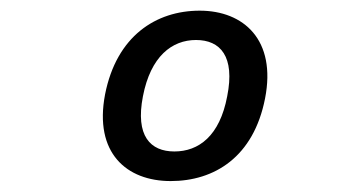

<svg xmlns="http://www.w3.org/2000/svg" viewBox="-20 -795 660 360"><path d="M477 -610.5C498.5 -720 437 -775 354.5 -775C272.5 -775 198.5 -727.5 177 -618C156 -508 217.5 -455.5 300 -455.5C382 -455.5 455.5 -500.5 477 -610.5ZM248 -614.5C262.5 -689.5 302.5 -720 347.5 -720C393 -720 421 -689.5 406 -614.5C392 -540 352.5 -511 307 -511C262 -511 233.5 -540 248 -614.5Z"/></svg>

Font: Monaspace Argon
Style: Italic
Weight: 400
Italic angle: -11°
Designer: Riley Cran & the Lettermatic Team
Foundry: Lettermatic
Version: Version 1.101 (Monaspace Argon)